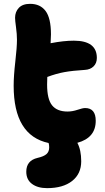

<svg xmlns="http://www.w3.org/2000/svg" viewBox="-20 -745 543 995"><path d="M224.1 230Q175.3 230 145.8 208Q116.2 186 116.2 145Q116.2 86.9 174.8 73.2Q207 65.9 220.9 53.5Q234.9 41 234.9 19Q234.9 4.9 231.9 -3.9Q50.8 -42.5 50.8 -300.8Q50.8 -351.1 59.3 -425.3Q67.9 -499.5 67.9 -539.1Q67.9 -568.4 63 -603.8Q58.1 -639.2 58.1 -652.8Q58.1 -683.6 77.6 -704.3Q97.2 -725.1 136.2 -725.1Q188.5 -725.1 216.3 -688Q244.1 -650.9 244.1 -566.9Q244.1 -553.2 242.2 -521Q309.6 -534.2 362.8 -534.2Q481.9 -534.2 481.9 -444.8Q481.9 -417.5 464.8 -400.9Q447.8 -384.3 419.9 -382.8Q356 -378.9 314 -371.3Q272 -363.8 225.1 -346.2Q224.1 -334 224.1 -307.1Q224.1 -231 250 -199Q275.9 -167 330.1 -167Q355 -167 381.8 -176Q408.7 -185.1 420.9 -185.1Q476.1 -185.1 476.1 -119.1Q476.1 -30.8 380.9 -4.9Q400.9 32.7 400.9 90.8Q400.9 155.8 353.8 192.9Q306.6 230 224.1 230Z"/></svg>

Font: Shantell Sans Bouncy
Style: Regular
Weight: 800
Designer: Stephen Nixon, Anya Danilova, Shantell Martin
Foundry: Arrow Type
Version: Version 1.006;[9816181b4]